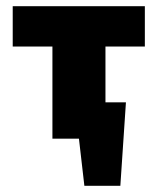

<svg xmlns="http://www.w3.org/2000/svg" viewBox="-20 -447 489 619"><path d="M234 0V-117H386L313 0ZM252 152 221 -117H386L368 152ZM149 0V-427H320V0ZM21 -297V-427H447V-297Z"/></svg>

Font: Ysabeau Office Black
Style: Regular
Weight: 900
Designer: Christian Thalmann (Catharsis Fonts)
Version: Version 2.001;gftools[0.9.30]; featfreeze: tnum,lnum,ss02